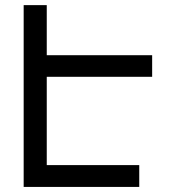

<svg xmlns="http://www.w3.org/2000/svg" viewBox="-20 -736 668 756"><path d="M73.2 0V-715.8H164.1V-518.6H579.1V-433.6H164.1V-85.9H528.3V0Z"/></svg>

Font: Arian AMU
Style: Regular
Weight: 400
Designer: Ruben Hakobyan (Tarumian)
Foundry: Ruben Hakobyan (Tarumian)
Version: Version 4.003